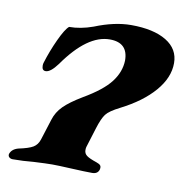

<svg xmlns="http://www.w3.org/2000/svg" viewBox="-77 -489 535 548"><g transform="rotate(10 190.5 -215.0)"><path d="M-19 -10Q-14 -25 5 -30Q34 -36 46.5 -43.5Q59 -51 64 -67L83 -127Q90 -150 107.5 -167.5Q125 -185 160 -206Q215 -238 237.5 -267.5Q260 -297 261 -330Q261 -382 208 -382Q143 -382 77 -288Q57 -261 43 -261Q32 -261 32 -275Q32 -280 33 -283Q44 -319 60 -353.5Q76 -388 87 -397Q120 -397 156 -410Q213 -433 261 -433Q326 -433 363 -410.5Q400 -388 400 -347Q400 -305 366 -265.5Q332 -226 271 -195Q241 -180 231.5 -167.5Q222 -155 213 -126L195 -68Q194 -65 194 -59Q194 -49 202 -43Q210 -37 231 -30Q240 -27 243 -23Q246 -19 244 -11Q240 2 224 2Q204 2 164 0Q124 -2 108 -2Q92 -2 54 0Q24 3 -6 3Q-12 3 -16 -0.5Q-20 -4 -19 -10Z"/></g></svg>

Font: EB Garamond
Style: Bold Italic
Weight: 700
Italic angle: -17.2°
Designer: Georg Duffner and Octavio Pardo
Foundry: Georg Duffner
Version: Version 1.000